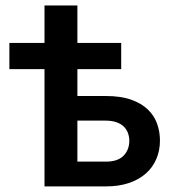

<svg xmlns="http://www.w3.org/2000/svg" viewBox="-20 -666 609 686"><path d="M357.5 -323Q411 -323 448 -310Q485 -297 508 -275Q531 -253 541.2 -224.2Q551.5 -195.5 551.5 -164Q551.5 -128 538.5 -97.8Q525.5 -67.5 500.8 -45.8Q476 -24 440.2 -12Q404.5 0 358.5 0H139V-419H13.5V-512.5H139V-646.5H256.5V-512.5H413V-419H256.5V-323ZM358.5 -88.5Q400.5 -88.5 421.2 -109.5Q442 -130.5 442 -163.5Q442 -177.5 437.2 -190.5Q432.5 -203.5 422.5 -213.5Q412.5 -223.5 396.2 -229.2Q380 -235 357.5 -235H256.5V-88.5Z"/></svg>

Font: Lato
Style: Bold
Weight: 700
Designer: Lukasz Dziedzic with Adam Twardoch and Botio Nikoltchev
Foundry: tyPoland Lukasz Dziedzic
Version: Version 2.010; 2014-09-01; http://www.latofonts.com/; ttfaut